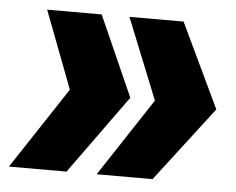

<svg xmlns="http://www.w3.org/2000/svg" viewBox="-41 -591 686 558"><g transform="rotate(5 302.5 -312.0)"><path d="M473 -544 590 -298 423 -80H260L410 -308L315 -544ZM234 -544 338 -310 172 -80H4L161 -318L75 -544Z"/></g></svg>

Font: Mona Sans ExtraLight Black
Style: Italic
Weight: 900
Italic angle: -11.6951°
Version: Version 2.000